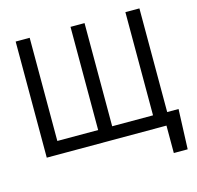

<svg xmlns="http://www.w3.org/2000/svg" viewBox="-125 -860 1195 1162"><g transform="rotate(-15 473.0 -278.5)"><path d="M918.9 -78.1 909.2 171.9H822.3V0H72.3V-727.5H160.2V-81.1H416V-727.5H503.9V-81.1H759.8V-727.5H847.7V-78.1Z"/></g></svg>

Font: Inter Display
Style: Regular
Weight: 400
Designer: Rasmus Andersson
Foundry: rsms
Version: Version 4.000;git-37864ae